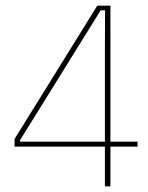

<svg xmlns="http://www.w3.org/2000/svg" viewBox="-20 -659 523 679"><path d="M351 0V-497L351.5 -622.5H336L51 -163.5V-147L43 -158H466.5V-140.5H31.5V-167.5L324 -639H370.5V0Z"/></svg>

Font: Anek Gurmukhi Medium Thin
Style: Regular
Weight: 250
Version: Version 1.003